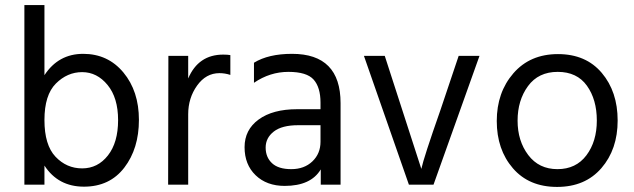

<svg xmlns="http://www.w3.org/2000/svg" viewBox="-20 -727 2495 756"><path d="M303.5 -443Q245 -443 200 -398Q155 -353 155 -254.5Q155 -156 198.5 -110Q242 -64 303.5 -64Q365 -64 405 -115Q445 -166 445 -254Q445 -342 403.5 -392.5Q362 -443 303.5 -443ZM155 0H76V-707H155V-431Q210 -515 307.5 -515Q405 -515 466 -441.5Q527 -368 527 -255Q527 -142 469.5 -67Q412 8 310.5 8Q209 8 155 -75Z M721 0H642L643 -507H721V-418Q761 -512 859 -512Q877 -512 887 -510V-432Q866 -439 844 -439Q791 -439 756 -390Q721 -341 721 -277Z M1101 5Q1030 5 986.5 -37Q943 -79 943 -147.5Q943 -216 998.5 -256.5Q1054 -297 1150 -297H1242V-323Q1242 -383 1215 -413.5Q1188 -444 1115.5 -444Q1043 -444 980 -401V-480Q1037 -515 1130 -515Q1321 -515 1321 -321V0H1243V-60Q1204 5 1101 5ZM1242 -169V-234H1154Q1090 -234 1058 -209Q1026 -184 1026 -146Q1026 -108 1051 -84.5Q1076 -61 1127 -61Q1178 -61 1210 -91.5Q1242 -122 1242 -169Z M1687 0H1590L1413 -507H1495L1639 -62Q1648 -105 1714 -293L1786 -507H1868Z M2176 -444Q2100 -444 2059 -388Q2018 -332 2018 -252Q2018 -172 2060 -116.5Q2102 -61 2175 -61Q2248 -61 2289 -115.5Q2330 -170 2330 -252.5Q2330 -335 2291 -389.5Q2252 -444 2176 -444ZM2177 -514Q2287 -514 2349.5 -440Q2412 -366 2412 -252.5Q2412 -139 2348 -65Q2284 9 2173.5 9Q2063 9 1999.5 -64.5Q1936 -138 1936 -250.5Q1936 -363 2001.5 -438.5Q2067 -514 2177 -514Z"/></svg>

Font: Hind Mysuru
Style: Regular
Weight: 400
Designer: Manushi Parikh, Hitesh Malaviya
Foundry: Indian Type Foundry
Version: Version 0.703;PS 1.0;hotconv 1.0.86;makeotf.lib2.5.63406